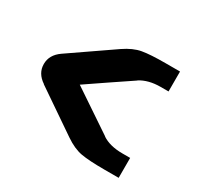

<svg xmlns="http://www.w3.org/2000/svg" viewBox="-111 -631 800 768"><g transform="rotate(30 288.5 -246.5)"><path d="M70 -316 266 -451Q307 -479 343.5 -485.5Q380 -492 451 -492H517V-400H481Q425 -400 387 -376H388Q354 -353 291.5 -311Q229 -269 196 -246L388 -117H387Q423 -93 481 -93H517V-1H451Q380 -1 343.5 -7.5Q307 -14 266 -42L70 -176H71Q30 -203 30 -246Q30 -288 70 -316Z"/></g></svg>

Font: Aneo
Style: Bold
Weight: 700
Designer: Anastasios Pappas
Foundry: Anastasios Pappas
Version: Version 1.000